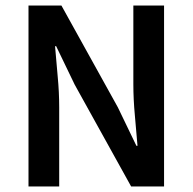

<svg xmlns="http://www.w3.org/2000/svg" viewBox="-20 -674 696 694"><path d="M83 0V-654H202L406 -286L473 -147H477Q473 -198 467.5 -256.5Q462 -315 462 -370V-654H573V0H454L250 -368L183 -507H179Q183 -455 188.5 -398Q194 -341 194 -286V0Z"/></svg>

Font: Giro Sans Semibold
Style: Regular
Weight: 600
Designer: Paul D. Hunt
Foundry: Adobe Systems Incorporated
Version: Version 1.000;PS 1.0;hotconv 1.0.88;makeotf.lib2.5.647800